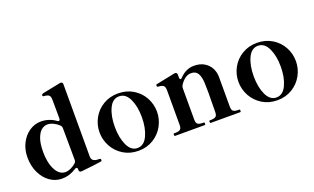

<svg xmlns="http://www.w3.org/2000/svg" viewBox="-81 -1170 2628 1608"><g transform="rotate(-20 1233.0 -366.5)"><path d="M613 -21Q613 -13 606 -11Q583 -7 530 -0.5Q477 6 425 11H422Q403 11 403 -9V-14Q403 -31 392 -31Q386 -31 378 -26Q319 13 250 13Q193 13 144.5 -21Q96 -55 67 -115.5Q38 -176 38 -253Q38 -322 66.5 -378Q95 -434 142.5 -466Q190 -498 245 -498Q317 -498 376 -456Q383 -450 389 -450Q394 -450 397.5 -455Q401 -460 401 -468L400 -634Q400 -666 387 -676.5Q374 -687 340 -689Q335 -689 333 -694.5Q331 -700 331 -704Q340 -712 349 -714Q394 -724 508 -746H513Q531 -746 531 -727V-83Q531 -62 542 -50.5Q553 -39 576 -36Q585 -35 600 -35Q613 -35 613 -21ZM392 -72Q403 -83 403 -98L401 -382Q401 -397 391 -408Q368 -430 341 -443Q314 -456 288 -456Q262 -456 237 -437.5Q212 -419 194.5 -373Q177 -327 177 -250Q177 -155 209.5 -92Q242 -29 297 -29Q319 -29 344.5 -40.5Q370 -52 392 -72Z M677 -243Q677 -310 709 -368.5Q741 -427 799.5 -462.5Q858 -498 933 -498Q1008 -498 1066.5 -462.5Q1125 -427 1157 -368.5Q1189 -310 1189 -243Q1189 -177 1157 -118Q1125 -59 1066.5 -23Q1008 13 933 13Q858 13 799.5 -23Q741 -59 709 -118Q677 -177 677 -243ZM1054 -243Q1054 -340 1022.5 -406Q991 -472 933 -472Q875 -472 844 -406Q813 -340 813 -243Q813 -147 844 -79.5Q875 -12 933 -12Q991 -12 1022.5 -79.5Q1054 -147 1054 -243Z M1842 -23Q1849 -23 1849 -11Q1849 0 1842 0H1580Q1573 0 1573 -11Q1573 -23 1580 -23H1591Q1618 -23 1632 -32.5Q1646 -42 1646 -73Q1648 -172 1648 -246Q1648 -298 1646 -336Q1643 -388 1625.5 -418Q1608 -448 1566 -448Q1511 -448 1466 -379Q1459 -366 1459 -353V-73Q1459 -42 1473 -32.5Q1487 -23 1515 -23H1526Q1533 -23 1533 -11Q1533 0 1526 0H1263Q1255 0 1255 -11Q1255 -23 1263 -23H1273Q1301 -23 1315 -32.5Q1329 -42 1329 -73V-381Q1329 -414 1315 -424.5Q1301 -435 1268 -436Q1259 -437 1259 -452Q1259 -458 1265 -459Q1274 -462 1436 -494H1441Q1449 -494 1454 -489Q1459 -484 1459 -475V-448Q1459 -440 1461.5 -435.5Q1464 -431 1468 -431Q1476 -431 1483 -440Q1538 -498 1610 -498Q1664 -498 1701 -475.5Q1738 -453 1756.5 -418Q1775 -383 1776 -344V-73Q1776 -42 1790 -32.5Q1804 -23 1832 -23Z M1915 -243Q1915 -310 1947 -368.5Q1979 -427 2037.5 -462.5Q2096 -498 2171 -498Q2246 -498 2304.5 -462.5Q2363 -427 2395 -368.5Q2427 -310 2427 -243Q2427 -177 2395 -118Q2363 -59 2304.5 -23Q2246 13 2171 13Q2096 13 2037.5 -23Q1979 -59 1947 -118Q1915 -177 1915 -243ZM2292 -243Q2292 -340 2260.5 -406Q2229 -472 2171 -472Q2113 -472 2082 -406Q2051 -340 2051 -243Q2051 -147 2082 -79.5Q2113 -12 2171 -12Q2229 -12 2260.5 -79.5Q2292 -147 2292 -243Z"/></g></svg>

Font: Shippori Mincho B1 ExtraBold
Style: Regular
Weight: 800
Designer: FONTDASU
Foundry: FONTDASU / Google Inc. / but / Adobe
Version: Version 3.110; ttfautohint (v1.8.3)